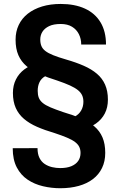

<svg xmlns="http://www.w3.org/2000/svg" viewBox="-20 -741 627 987"><path d="M311.5 -64V-130.4Q342.3 -130.4 364 -141.6Q385.7 -152.8 397.2 -172.9Q408.7 -192.9 408.7 -218.3Q408.7 -236.8 402.1 -251.2Q395.5 -265.6 380.4 -277.8Q365.2 -290 339.4 -301.8Q313.5 -313.5 274.9 -326.7Q224.6 -342.3 184.8 -359.6Q145 -377 116.9 -400.6Q88.9 -424.3 74.5 -457.3Q60.1 -490.2 60.1 -537.1Q60.1 -578.6 76.2 -612.5Q92.3 -646.5 123 -670.7Q153.8 -694.8 196.5 -707.8Q239.3 -720.7 292 -720.7Q364.3 -720.7 416.5 -696.8Q468.8 -672.9 496.8 -626.2Q524.9 -579.6 524.9 -512.2H397.5Q397.5 -541.5 385.5 -565.4Q373.5 -589.4 350.3 -603.5Q327.1 -617.7 292 -617.7Q255.4 -617.7 232.4 -606.7Q209.5 -595.7 198.2 -577.9Q187 -560.1 187 -538.1Q187 -518.6 192.9 -504.4Q198.7 -490.2 213.1 -479Q227.5 -467.8 253.4 -457.3Q279.3 -446.8 319.8 -435.1Q371.1 -420.4 410.9 -402.8Q450.7 -385.3 478.3 -361.8Q505.9 -338.4 520.3 -305.7Q534.7 -272.9 534.7 -229Q534.7 -188.5 518.8 -157.7Q502.9 -127 473.6 -106.2Q444.3 -85.4 403.3 -74.7Q362.3 -64 311.5 -64ZM261.7 -427.7V-359.9Q231.4 -359.9 211.9 -348.9Q192.4 -337.9 183.1 -318.6Q173.8 -299.3 173.8 -273.9Q173.8 -253.4 179.4 -238.8Q185.1 -224.1 199.2 -212.2Q213.4 -200.2 239.3 -189.2Q265.1 -178.2 305.2 -164.6Q356.9 -149.4 397 -132.3Q437 -115.2 464.8 -91.6Q492.7 -67.9 506.8 -34.7Q521 -1.5 521 44.9Q521 88.4 504.6 122.3Q488.3 156.2 458 179.4Q427.7 202.6 385 214.6Q342.3 226.6 289.6 226.6Q244.6 226.6 200.9 216.3Q157.2 206.1 122.1 182.6Q86.9 159.2 66.2 119.4Q45.4 79.6 45.4 21L172.9 20.5Q172.9 50.8 182.9 70.8Q192.9 90.8 210 102.1Q227.1 113.3 247.8 118.2Q268.6 123 289.6 123Q323.7 123 346.9 113.3Q370.1 103.5 382.1 86.2Q394 68.8 394 45.4Q394 27.8 387.5 14.2Q380.9 0.5 365.7 -11Q350.6 -22.5 324.7 -33.4Q298.8 -44.4 260.3 -57.1Q210 -71.8 170.4 -89.1Q130.9 -106.4 103.3 -129.9Q75.7 -153.3 61 -186Q46.4 -218.8 46.4 -263.2Q46.4 -301.8 61.8 -332.5Q77.1 -363.3 105.2 -384.3Q133.3 -405.3 173.1 -416.5Q212.9 -427.7 261.7 -427.7Z"/></svg>

Font: Roboto SemiCondensed SemiBold
Style: Regular
Weight: 600
Width: 4
Designer: Christian Robertson
Foundry: Google
Version: Version 3.009; 2024